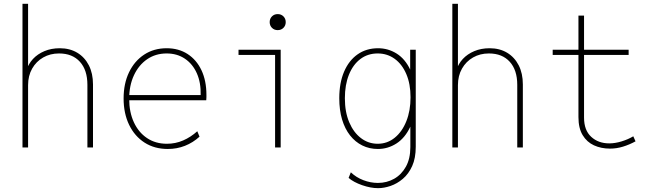

<svg xmlns="http://www.w3.org/2000/svg" viewBox="-20 -772 3415 1005"><path d="M97.7 0V-752H127V-427.7H141.6L120.1 -406.2Q128.9 -438 152.8 -463.6Q176.8 -489.3 212.6 -504.4Q248.5 -519.5 293 -519.5Q345.2 -519.5 384.3 -496.1Q423.3 -472.7 445.1 -430.2Q466.8 -387.7 466.8 -330.1V0H437.5V-328.1Q437.5 -405.3 398.2 -448.7Q358.9 -492.2 289.1 -492.2Q242.7 -492.2 206.1 -471.2Q169.4 -450.2 148.2 -412.8Q127 -375.5 127 -326.2V0Z M858.4 7.8Q788.6 7.8 736.6 -25.6Q684.6 -59.1 655.8 -118.7Q627 -178.2 627 -256.8Q627 -334.5 655.5 -393.8Q684.1 -453.1 734.9 -486.3Q785.6 -519.5 852.5 -519.5Q915 -519.5 961.9 -489.3Q1008.8 -459 1034.7 -404.1Q1060.5 -349.1 1060.5 -275.4Q1060.5 -273.4 1060.5 -263.7Q1060.5 -253.9 1059.6 -247.1H650.4V-274.4H1030.3Q1032.2 -338.9 1010.5 -387.9Q988.8 -437 948 -464.6Q907.2 -492.2 852.5 -492.2Q794.4 -492.2 750.2 -461.9Q706.1 -431.6 681.2 -378.2Q656.2 -324.7 656.2 -254.9Q656.2 -185.1 680.7 -132.1Q705.1 -79.1 749.5 -49.3Q793.9 -19.5 853.5 -19.5Q898.9 -19.5 938.7 -36.9Q978.5 -54.2 1012.7 -85L1024.4 -56.6Q990.2 -25.4 948.2 -8.8Q906.2 7.8 858.4 7.8Z M1419.9 0V-511.7H1449.2V0ZM1228.5 -484.4V-511.7H1449.2V-484.4ZM1433.6 -614.3Q1415.5 -614.3 1403.6 -626.2Q1391.6 -638.2 1391.6 -656.2Q1391.6 -674.3 1403.6 -686.3Q1415.5 -698.2 1433.6 -698.2Q1451.7 -698.2 1463.6 -686.3Q1475.6 -674.3 1475.6 -656.2Q1475.6 -638.2 1463.6 -626.2Q1451.7 -614.3 1433.6 -614.3Z M1959 212.9Q1920.4 212.9 1875.5 197.3Q1830.6 181.6 1804.7 159.2L1816.4 129.9Q1844.2 156.7 1882.1 171.1Q1919.9 185.5 1958 185.5Q2004.4 185.5 2043 163.8Q2081.5 142.1 2104.7 100.3Q2127.9 58.6 2127.9 -2V-109.4H2123L2128.9 -137.7V-377L2123 -407.2H2127V-511.7H2156.2V-3.9Q2156.2 55.7 2137.5 97.2Q2118.7 138.7 2088.6 164.1Q2058.6 189.5 2024.4 201.2Q1990.2 212.9 1959 212.9ZM1958 7.8Q1913.6 7.8 1876.5 -10.5Q1839.4 -28.8 1812.3 -63.2Q1785.2 -97.7 1770.5 -146.7Q1755.9 -195.8 1755.9 -257.8Q1755.9 -337.9 1781 -396.7Q1806.2 -455.6 1851.8 -487.5Q1897.5 -519.5 1959 -519.5Q2011.7 -519.5 2056.4 -491.5Q2101.1 -463.4 2128.2 -405.5Q2155.3 -347.7 2155.3 -257.8Q2155.3 -167.5 2127.7 -108.6Q2100.1 -49.8 2055.2 -21Q2010.3 7.8 1958 7.8ZM1957 -19.5Q2007.3 -19.5 2046.1 -51Q2085 -82.5 2106.9 -137.5Q2128.9 -192.4 2128.9 -262.7Q2128.9 -332.5 2106.9 -384Q2085 -435.5 2046.1 -463.9Q2007.3 -492.2 1957 -492.2Q1904.8 -492.2 1866.2 -462.9Q1827.6 -433.6 1806.4 -380.9Q1785.2 -328.1 1785.2 -257.8Q1785.2 -185.5 1807.9 -132.1Q1830.6 -78.6 1869.4 -49.1Q1908.2 -19.5 1957 -19.5Z M2347.7 0V-752H2377V-427.7H2391.6L2370.1 -406.2Q2378.9 -438 2402.8 -463.6Q2426.8 -489.3 2462.6 -504.4Q2498.5 -519.5 2543 -519.5Q2595.2 -519.5 2634.3 -496.1Q2673.3 -472.7 2695.1 -430.2Q2716.8 -387.7 2716.8 -330.1V0H2687.5V-328.1Q2687.5 -405.3 2648.2 -448.7Q2608.9 -492.2 2539.1 -492.2Q2492.7 -492.2 2456.1 -471.2Q2419.4 -450.2 2398.2 -412.8Q2377 -375.5 2377 -326.2V0Z M3172.9 5.9Q3126.5 5.9 3089.1 -11.2Q3051.8 -28.3 3029.8 -64.7Q3007.8 -101.1 3007.8 -159.2V-690.4H3037.1V-156.2Q3037.1 -90.3 3074.5 -55.9Q3111.8 -21.5 3168.9 -21.5Q3199.7 -21.5 3233.9 -32Q3268.1 -42.5 3294.9 -58.6L3306.6 -32.2Q3274.4 -14.6 3241 -4.4Q3207.5 5.9 3172.9 5.9ZM2873 -484.4V-511.7H3270.5V-484.4Z"/></svg>

Font: Reddit Mono ExtraLight
Style: Regular
Weight: 250
Monospace: yes
Designer: Stephen Hutchings
Foundry: Reddit
Version: Version 1.014